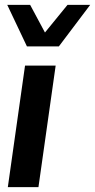

<svg xmlns="http://www.w3.org/2000/svg" viewBox="-20 -770 391 790"><path d="M9.8 -750H104L165 -636.2L257.8 -750H351.1L222.2 -579.1H90.8ZM83 -500H209L138.2 0H12.2Z"/></svg>

Font: Oakes Grotesk
Style: SemiBold Italic
Weight: 600
Designer: Samuel Oakes
Foundry: Samuel Oakes
Version: Version 1.0 | wf-rip DC20170320